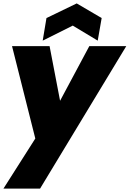

<svg xmlns="http://www.w3.org/2000/svg" viewBox="-26 -829 754 1116"><path d="M179.2 -23.9 43.9 -561H262.2L323.2 -243.2L493.2 -561H708L207 267.1H-5.9ZM564.9 -724.1 542 -592.8 397 -680.2 222.2 -592.8 244.1 -724.1 419.9 -809.1Z"/></svg>

Font: Poppins ExtraBold
Style: Italic
Weight: 800
Italic angle: -10°
Designer: Ninad Kale (Devanagari), Jonny Pinhorn (Latin)
Foundry: Indian Type Foundry
Version: Version 3.200;PS 1.000;hotconv 16.6.54;makeotf.lib2.5.65590